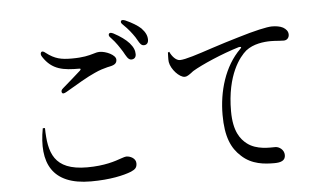

<svg xmlns="http://www.w3.org/2000/svg" viewBox="-53 -875 1607 964"><g transform="rotate(-5 750.0 -392.5)"><path d="M585 -631C598 -608 607 -588 623 -588C638 -588 647 -597 647 -613C647 -631 641 -648 622 -670C605 -689 579 -708 545 -726C533 -732 525 -732 522 -726C519 -720 521 -713 530 -705C555 -679 571 -653 585 -631ZM150 -283H161C163 -160 186 -68 355 -68C444 -68 498 -87 529 -98C541 -102 550 -105 555 -105C575 -105 603 -92 603 -67C603 -46 595 -37 572 -27C534 -12 466 4 368 4C171 4 118 -112 150 -283ZM178 -640C222 -572 280 -565 360 -565C366 -565 367 -561 361 -555C337 -533 301 -502 270 -475C260 -467 258 -460 261 -453C264 -446 272 -447 284 -454C338 -486 399 -522 434 -537C462 -550 481 -555 500 -560L514 -563C538 -568 548 -577 548 -594C548 -618 499 -640 468 -640C456 -640 446 -637 433 -633C412 -627 384 -619 326 -619C273 -619 241 -625 197 -659C187 -668 179 -669 175 -664C171 -658 171 -650 178 -640ZM597 -765C623 -740 638 -720 653 -698C655 -694 660 -686 663 -681C672 -665 679 -654 692 -654C706 -654 715 -663 715 -680C715 -699 708 -717 687 -739C671 -754 644 -771 610 -786C598 -791 590 -790 588 -785C585 -779 588 -773 597 -765Z M809 -607 816 -610C826 -587 846 -564 866 -564C893 -564 957 -585 1032 -610C1075 -624 1122 -639 1167 -652C1252 -678 1316 -692 1340 -692C1361 -692 1381 -689 1396 -681C1411 -672 1421 -661 1421 -644C1421 -628 1410 -616 1394 -616C1387 -616 1379 -617 1369 -617C1357 -618 1343 -619 1328 -619C1293 -619 1240 -613 1202 -583C1169 -555 1099 -470 1099 -286C1099 -183 1133 -142 1164 -118C1211 -82 1277 -87 1305 -87C1324 -87 1349 -70 1349 -43C1349 -15 1326 -7 1293 -7C1245 -7 1180 -11 1129 -59C1082 -101 1055 -160 1055 -271C1055 -388 1090 -513 1173 -594C1182 -602 1176 -605 1166 -603C1079 -577 974 -531 929 -504C924 -501 921 -498 917 -495C906 -487 894 -478 883 -478C856 -478 815 -522 809 -559C807 -576 809 -593 809 -607Z"/></g></svg>

Font: 寒蝉锦书宋 CompactLight
Style: Bold
Weight: 400
Width: 4
Designer: 寒蝉锦书宋{Warren} 思源宋体{Ryoko NISHIZUKA 西塚涼子 (kana & ideographs); Frank Grießhammer (Latin, Greek & Cyrillic); Wenlong ZHANG 
Foundry: Adobe & ChillType
Version: Version 2.000;Glyphs 3.1.1 (3135)